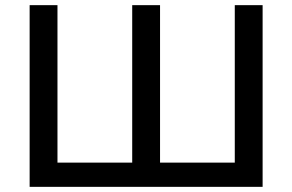

<svg xmlns="http://www.w3.org/2000/svg" viewBox="-20 -725 1134 745"><path d="M95 0V-705H203V-94H493V-705H601V-94H891V-705H999V0Z"/></svg>

Font: Nunito Sans 9pt SemiBold
Style: Regular
Weight: 600
Version: Version 3.101;gftools[0.9.27]